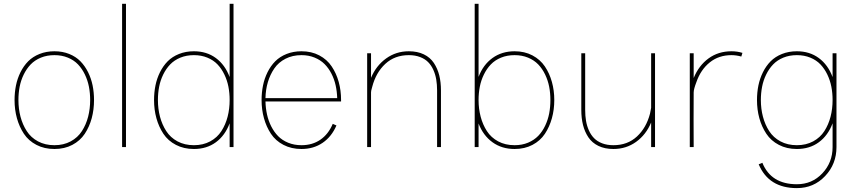

<svg xmlns="http://www.w3.org/2000/svg" viewBox="-20 -760 4432 992"><path d="M465.8 -243.2Q465.8 -193.4 453.9 -149.2Q441.9 -105 418 -68.8Q394 -32.7 353.8 -11.5Q313.5 9.8 261.2 9.8Q209 9.8 168.2 -11.5Q127.4 -32.7 103.5 -68.8Q79.6 -105 67.4 -149.2Q55.2 -193.4 55.2 -243.2Q55.2 -282.2 62.5 -318.4Q69.8 -354.5 85.9 -387Q102.1 -419.4 125.7 -443.4Q149.4 -467.3 184.3 -481.2Q219.2 -495.1 261.2 -495.1Q303.2 -495.1 337.6 -481.2Q372.1 -467.3 395.5 -443.4Q418.9 -419.4 435.1 -387Q451.2 -354.5 458.5 -318.4Q465.8 -282.2 465.8 -243.2ZM445.8 -243.2Q445.8 -278.8 439.5 -311.8Q433.1 -344.7 418.7 -374.8Q404.3 -404.8 383.3 -427Q362.3 -449.2 330.8 -462.2Q299.3 -475.1 261.2 -475.1Q222.7 -475.1 191.2 -462.2Q159.7 -449.2 138.4 -427Q117.2 -404.8 102.5 -374.8Q87.9 -344.7 81.5 -311.8Q75.2 -278.8 75.2 -243.2Q75.2 -197.8 85.9 -157Q96.7 -116.2 118.2 -82.8Q139.6 -49.3 176.5 -29.5Q213.4 -9.8 261.2 -9.8Q308.6 -9.8 345.2 -29.5Q381.8 -49.3 403.3 -82.8Q424.8 -116.2 435.3 -157Q445.8 -197.8 445.8 -243.2Z M630.9 -740.2V0H610.8V-740.2Z M1186.5 -740.2V0H1166.5V-123Q1143.1 -60.1 1095.5 -25.1Q1047.9 9.8 981.9 9.8Q929.7 9.8 888.9 -11.5Q848.1 -32.7 824.2 -68.8Q800.3 -105 788.1 -149.2Q775.9 -193.4 775.9 -243.2Q775.9 -282.2 783.2 -318.4Q790.5 -354.5 806.6 -387Q822.8 -419.4 846.4 -443.4Q870.1 -467.3 905 -481.2Q939.9 -495.1 981.9 -495.1Q1047.9 -495.1 1095.5 -460Q1143.1 -424.8 1166.5 -361.8V-740.2ZM1166.5 -243.2Q1166.5 -278.8 1160.2 -311.8Q1153.8 -344.7 1139.4 -374.8Q1125 -404.8 1104 -427Q1083 -449.2 1051.5 -462.2Q1020 -475.1 981.9 -475.1Q943.4 -475.1 911.9 -462.2Q880.4 -449.2 859.1 -427Q837.9 -404.8 823.2 -374.8Q808.6 -344.7 802.2 -311.8Q795.9 -278.8 795.9 -243.2Q795.9 -197.8 806.6 -157Q817.4 -116.2 838.9 -82.8Q860.4 -49.3 897.2 -29.5Q934.1 -9.8 981.9 -9.8Q1029.3 -9.8 1065.9 -29.5Q1102.5 -49.3 1124 -82.8Q1145.5 -116.2 1156 -157Q1166.5 -197.8 1166.5 -243.2Z M1742.2 -243.2V-235.8H1351.6Q1352.5 -200.7 1359.6 -168.5Q1366.7 -136.2 1381.3 -107.2Q1396 -78.1 1417 -56.6Q1438 -35.2 1469 -22.5Q1500 -9.8 1537.6 -9.8Q1594.2 -9.8 1635.5 -38.3Q1676.8 -66.9 1699.2 -120.1L1718.3 -111.8Q1693.4 -53.7 1646.7 -22Q1600.1 9.8 1537.6 9.8Q1485.4 9.8 1444.6 -11.5Q1403.8 -32.7 1379.9 -68.8Q1356 -105 1343.8 -149.2Q1331.5 -193.4 1331.5 -243.2Q1331.5 -282.2 1338.9 -318.4Q1346.2 -354.5 1362.3 -387Q1378.4 -419.4 1402.1 -443.4Q1425.8 -467.3 1460.7 -481.2Q1495.6 -495.1 1537.6 -495.1Q1589.4 -495.1 1629.6 -473.9Q1669.9 -452.6 1693.8 -416.7Q1717.8 -380.9 1730 -336.7Q1742.2 -292.5 1742.2 -243.2ZM1351.6 -252.9H1722.2Q1721.2 -287.6 1714.1 -319.3Q1707 -351.1 1692.4 -379.6Q1677.7 -408.2 1656.7 -429.2Q1635.7 -450.2 1605.2 -462.6Q1574.7 -475.1 1537.6 -475.1Q1491.2 -475.1 1455.1 -456.5Q1418.9 -438 1397.2 -406.2Q1375.5 -374.5 1364 -335.7Q1352.5 -296.9 1351.6 -252.9Z M2258.3 -293V0H2238.3V-293Q2238.3 -323.2 2233.9 -349.4Q2229.5 -375.5 2219 -398.9Q2208.5 -422.4 2192.1 -439Q2175.8 -455.6 2150.4 -465.3Q2125 -475.1 2092.3 -475.1Q2019.5 -475.1 1970.9 -430.2Q1922.4 -385.3 1903.3 -312Q1902.8 -309.6 1900.9 -303Q1898.9 -296.4 1897.9 -291.3Q1897 -286.1 1897 -282.2V0H1877V-484.9H1897V-357.9Q1923.3 -420.9 1974.9 -458Q2026.4 -495.1 2092.3 -495.1Q2136.7 -495.1 2169.7 -479.2Q2202.6 -463.4 2221.7 -434.6Q2240.7 -405.8 2249.5 -370.6Q2258.3 -335.4 2258.3 -293Z M2452.6 -740.2V-362.8Q2476.1 -425.3 2524.4 -460.2Q2572.8 -495.1 2638.7 -495.1Q2690.4 -495.1 2730.7 -473.9Q2771 -452.6 2795.2 -416.7Q2819.3 -380.9 2831.5 -336.7Q2843.8 -292.5 2843.8 -243.2Q2843.8 -193.4 2831.5 -149.2Q2819.3 -105 2795.4 -68.8Q2771.5 -32.7 2731.2 -11.5Q2690.9 9.8 2638.7 9.8Q2572.8 9.8 2524.4 -25.1Q2476.1 -60.1 2452.6 -122.1V0H2432.6V-740.2ZM2823.7 -243.2Q2823.7 -278.8 2817.4 -311.8Q2811 -344.7 2796.6 -374.8Q2782.2 -404.8 2761 -427Q2739.7 -449.2 2708.3 -462.2Q2676.8 -475.1 2638.7 -475.1Q2600.1 -475.1 2568.6 -462.2Q2537.1 -449.2 2515.9 -427Q2494.6 -404.8 2480 -374.8Q2465.3 -344.7 2459 -311.8Q2452.6 -278.8 2452.6 -243.2Q2452.6 -197.8 2463.4 -157Q2474.1 -116.2 2495.6 -82.8Q2517.1 -49.3 2554 -29.5Q2590.8 -9.8 2638.7 -9.8Q2677.2 -9.8 2708.5 -22.9Q2739.7 -36.1 2761 -58.1Q2782.2 -80.1 2796.6 -110.4Q2811 -140.6 2817.4 -173.8Q2823.7 -207 2823.7 -243.2Z M3364.3 -484.9V0H3344.2V-127Q3317.9 -64 3266.6 -27.1Q3215.3 9.8 3149.4 9.8Q3105 9.8 3072 -6.1Q3039.1 -22 3020 -50.5Q3001 -79.1 2992.2 -114.3Q2983.4 -149.4 2983.4 -191.9V-484.9H3003.4V-191.9Q3003.4 -161.6 3007.8 -135.5Q3012.2 -109.4 3022.7 -85.9Q3033.2 -62.5 3049.6 -45.9Q3065.9 -29.3 3091.3 -19.5Q3116.7 -9.8 3149.4 -9.8Q3222.2 -9.8 3270.8 -54.7Q3319.3 -99.6 3338.4 -172.9Q3344.2 -199.2 3344.2 -203.1V-484.9Z M3564 -484.9V-356.9Q3590.3 -421.4 3640.9 -458.3Q3691.4 -495.1 3759.3 -495.1Q3789.1 -495.1 3815.9 -486.8L3810.1 -467.8Q3784.2 -475.1 3759.3 -475.1Q3693.8 -475.1 3647.2 -437.7Q3600.6 -400.4 3578.1 -335.9Q3564 -299.3 3564 -282.2Q3563.5 -282.2 3563.5 -141.1L3564 0H3543.9V-484.9Z M4301.8 -484.9V0Q4301.8 87.9 4242.9 149.9Q4184.1 211.9 4097.2 211.9Q3951.7 211.9 3899.9 88.9L3918.9 81.1Q3963.9 191.9 4097.2 191.9Q4175.8 191.9 4228.8 135.5Q4281.7 79.1 4281.7 0V-123Q4258.3 -60.1 4210.7 -25.1Q4163.1 9.8 4097.2 9.8Q4044.9 9.8 4004.2 -11.5Q3963.4 -32.7 3939.5 -68.8Q3915.5 -105 3903.3 -149.2Q3891.1 -193.4 3891.1 -243.2Q3891.1 -282.2 3898.4 -318.4Q3905.8 -354.5 3921.9 -387Q3938 -419.4 3961.7 -443.4Q3985.4 -467.3 4020.3 -481.2Q4055.2 -495.1 4097.2 -495.1Q4163.1 -495.1 4210.7 -460Q4258.3 -424.8 4281.7 -361.8V-484.9ZM4281.7 -243.2Q4281.7 -278.8 4275.4 -311.8Q4269 -344.7 4254.6 -374.8Q4240.2 -404.8 4219.2 -427Q4198.2 -449.2 4166.7 -462.2Q4135.3 -475.1 4097.2 -475.1Q4058.6 -475.1 4027.1 -462.2Q3995.6 -449.2 3974.4 -427Q3953.1 -404.8 3938.5 -374.8Q3923.8 -344.7 3917.5 -311.8Q3911.1 -278.8 3911.1 -243.2Q3911.1 -197.8 3921.9 -157Q3932.6 -116.2 3954.1 -82.8Q3975.6 -49.3 4012.5 -29.5Q4049.3 -9.8 4097.2 -9.8Q4144.5 -9.8 4181.2 -29.5Q4217.8 -49.3 4239.3 -82.8Q4260.7 -116.2 4271.2 -157Q4281.7 -197.8 4281.7 -243.2Z"/></svg>

Font: Genome Thin
Style: Regular
Weight: 250
Designer: Alfredo Marco Pradil
Version: Version 1.001